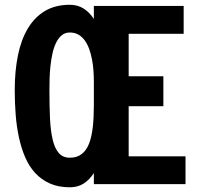

<svg xmlns="http://www.w3.org/2000/svg" viewBox="-20 -775 830 808"><path d="M375 -750H752.9V-632.8H521.5V-454.1H667.5V-328.1H521.5V-117.2H760.7V0H375V-46.9Q356.9 -18.6 332.3 -2.7Q307.6 13.2 273.9 13.2Q226.1 13.2 190.2 -2.7Q154.3 -18.6 128.4 -46.6Q102.5 -74.7 85.9 -113.3Q69.3 -151.9 59.6 -197.3Q49.8 -242.7 45.9 -293Q42 -343.3 42 -395.5Q42 -475.6 55.4 -541.7Q68.8 -607.9 97.2 -655.3Q125.5 -702.6 169.2 -728.8Q212.9 -754.9 273.9 -754.9Q306.2 -754.9 331.1 -739.5Q356 -724.1 375 -695.3ZM273.9 -111.3Q303.7 -111.3 323.5 -126.5Q343.3 -141.6 354.5 -169.9Q365.7 -198.2 370.4 -239.3Q375 -280.3 375 -332.5V-431.6Q375 -453.6 373.3 -477.8Q371.6 -502 367.2 -524.9Q362.8 -547.9 355.5 -568.4Q348.1 -588.9 336.9 -604.5Q325.7 -620.1 310.1 -629.2Q294.4 -638.2 273.9 -638.2Q253.9 -638.2 239.7 -626.5Q225.6 -614.7 216.1 -595.2Q206.5 -575.7 200.9 -550.3Q195.3 -524.9 192.4 -498Q189.5 -471.2 188.7 -444.6Q188 -418 188 -395.5Q188 -329.6 190.4 -276.9Q192.9 -224.1 201.7 -187.3Q210.4 -150.4 227.5 -130.9Q244.6 -111.3 273.9 -111.3Z"/></svg>

Font: Francois One
Style: Regular
Weight: 400
Designer: Vernon Adams
Foundry: vernon adams
Version: Version 1.000